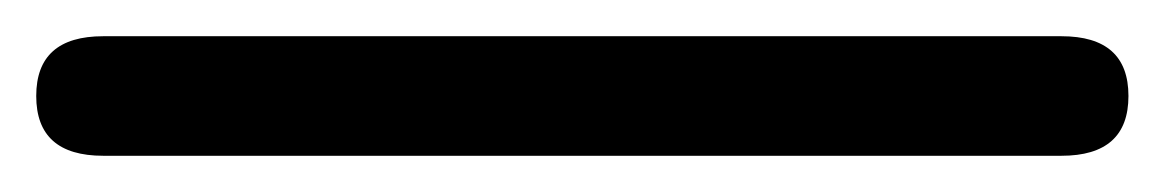

<svg xmlns="http://www.w3.org/2000/svg" viewBox="-57 -20 643 106"><path d="M0 0H529Q566 0 566 33Q566 66 529 66H0Q-37 66 -37 33Q-37 0 0 0Z"/></svg>

Font: Merge One
Style: Regular
Weight: 400
Designer: Kosal Sen
Foundry: Philatype
Version: Version 1.001